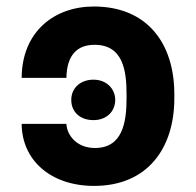

<svg xmlns="http://www.w3.org/2000/svg" viewBox="-20 -573 615 602"><path d="M188.2 -184.7H47.9C48.7 -69.2 140.6 9.9 274.9 9.9C442.1 9.9 526.6 -107.6 526.6 -264.9V-277.7C526.6 -435.7 442.8 -552.6 274.1 -552.6C149.9 -552.6 48.7 -473.4 47.9 -328.8H188.2C189.6 -404.1 225.1 -432.5 276.6 -432.5C365.1 -432.5 376.8 -353 376.8 -277.7V-264.9C376.8 -190.3 364.7 -109 277.7 -109C219.1 -109 189.6 -150.6 188.2 -184.7ZM203.5 -259.6C203.5 -223 229.8 -196.4 273.1 -196.4C313.9 -196.4 340.9 -223 341.3 -259.6C341.3 -294.7 313.9 -323.2 273.1 -323.2C230.8 -323.2 203.1 -295.5 203.5 -259.6Z"/></svg>

Font: Magic Ui Pro
Style: Bold
Weight: 700
Designer: Stefan Endress, Andreas Faust
Version: Version 1.000;FEAKit 1.0